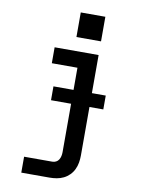

<svg xmlns="http://www.w3.org/2000/svg" viewBox="-102 -809 803 1092"><g transform="rotate(10 300.0 -263.0)"><path d="M99 215V123H262Q273 123 283 118Q293 113 299 103.5Q305 94 307.5 82.5Q310 71 310 60V-428H162V-520H416V60Q416 81 412.5 101.5Q409 122 400 141Q391 160 376 175Q361 190 342.5 199Q324 208 303.5 211.5Q283 215 262 215ZM274 -599V-741H416V-599ZM194 -220V-300H496V-220Z"/></g></svg>

Font: Iosevka SS04 Semibold Extended
Style: Regular
Weight: 600
Width: 7
Monospace: yes
Designer: Belleve Invis
Foundry: Belleve Invis
Version: Version 19.0.0; ttfautohint (v1.8.4)